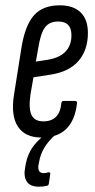

<svg xmlns="http://www.w3.org/2000/svg" viewBox="-20 -512 357 723"><path d="M137 6Q74 6 47 -36Q20 -78 33 -157L61 -334Q75 -418 108.5 -455Q142 -492 205 -492Q256 -492 283.5 -465.5Q311 -439 311 -388Q311 -324 276 -283Q241 -242 171 -231L106 -221L95 -158Q87 -104 98.5 -79.5Q110 -55 143 -55Q205 -55 211 -124Q212 -132 220 -132H262Q271 -132 270 -123Q255 6 137 6ZM115 -280 160 -287Q249 -302 249 -380Q249 -431 199 -431Q166 -431 149.5 -409Q133 -387 124 -331ZM126 191Q93 191 80.5 171Q68 151 75 117L77 105Q85 65 107 36.5Q129 8 168 -18L189 -5Q164 17 148 42.5Q132 68 127 99L125 109Q120 140 145 140Q154 140 161 137Q171 135 169 145L164 179Q163 187 155 188Q143 191 126 191Z"/></svg>

Font: Sofia Sans Extra Condensed
Style: Italic
Weight: 400
Italic angle: -9°
Designer: Botio Nikoltchev, Ani Petrova
Foundry: lettersoup
Version: Version 4.101; ttfautohint (v1.8.4.7-5d5b)